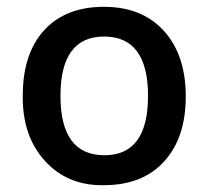

<svg xmlns="http://www.w3.org/2000/svg" viewBox="-20 -532 609 561"><path d="M284.1 -425.2Q156.7 -425.2 156.7 -251.8Q156.7 -78.4 285.1 -78.4Q412.5 -78.4 412.5 -251.8Q412.5 -425.2 284.1 -425.2ZM46.5 -252.3Q46.5 -375.6 109.2 -443.9Q171.9 -512.1 283.6 -512.1Q395.3 -512.1 459 -441.6Q522.8 -371.1 522.8 -250.3Q522.8 -129.4 459.6 -60.2Q396.4 9.1 283.6 9.1Q177.5 11.1 111.2 -61.9Q45 -135 46.5 -252.3Z"/></svg>

Font: Khula Semibold
Style: Regular
Weight: 600
Designer: Erin McLaughlin, Steve Matteson
Version: Version 1.000;PS 1.0;hotconv 1.0.72;makeotf.lib2.5.5900; ttf